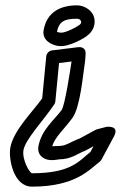

<svg xmlns="http://www.w3.org/2000/svg" viewBox="-20 -675 457 717"><path d="M329.2 -128.9 317.7 -107.6C275.4 -74.1 245.9 -28 99.7 -28C91.1 -28 61.4 -78.8 67.7 -114.7C74.8 -154.8 143.2 -226.4 182.6 -285.1C184.9 -288.5 186.4 -292.6 186.7 -296.6L200.5 -439.6L247.2 -445.4C241.6 -408.4 222.3 -280.7 209.9 -263.8C182.5 -226.6 134.4 -190.6 123.2 -127.3C121.4 -116.9 123.1 -104.1 131.2 -94.5C154.3 -67.3 194.8 -80 201.6 -80C246.5 -80 273.7 -103.5 296.2 -111.4C297.4 -111.8 299 -112.6 299.9 -113ZM405.4 -165.2C428.8 -208.8 377 -201.2 377 -201.2L342.5 -192.2C340.9 -191.8 338.6 -190.9 336.8 -190L277.7 -157.9C243.6 -145.3 226.3 -130 201.6 -130C192 -130 183.5 -129 174.9 -129C185.4 -163.6 218.7 -191.3 250.2 -234.2C280.4 -275.4 290.1 -400.1 296 -433.7C298.7 -449 298.6 -461.1 299.6 -471.7C302.2 -500.4 278 -499.6 271.6 -498.8L174.5 -486.8C163.6 -485.5 153.8 -476.2 152.7 -464.4L137.6 -307.8C102.5 -257.9 30 -188.5 18.5 -123.3C11.5 -83.9 29.1 22 99.7 22C264.5 22 316.1 -44.2 352.1 -70.9C354.8 -72.9 357.5 -76 359.2 -79.2ZM214.3 -553.5C207.1 -552 196.5 -554.1 192.7 -556.4C200.8 -595.5 221.3 -605 267.2 -605C279 -605 283.9 -596.3 283.2 -592.3C282.1 -586.4 281.8 -584.6 268.2 -576.5C237.2 -558 218.7 -554.4 214.3 -553.5ZM224.5 -504.5C232 -506.1 257.7 -512 293.8 -533.5C311.6 -544.2 328.2 -559.5 332.4 -583.7C340.4 -628.9 299.4 -655 267.2 -655C209.7 -655 155.3 -632.9 142.9 -562.3C136.4 -525.6 171.1 -507.9 193.3 -504.1C203.5 -502.3 214.1 -502.3 224.5 -504.5Z"/></svg>

Font: Rocketfuel
Style: Regular
Weight: 400
Designer: Mew Too
Foundry: Cannot Into Space Fonts.
Version: Version 0.27